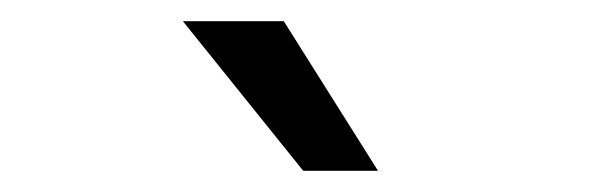

<svg xmlns="http://www.w3.org/2000/svg" viewBox="-20 -736 584 183"><path d="M250.5 -715.8 340.3 -573.2H269L154.3 -715.8Z"/></svg>

Font: Varta SemiBold
Style: Regular
Weight: 600
Designer: Joana Correia, Viktoriya Grabowska, Eben Sorkin
Foundry: Sorkin Type
Version: Version 1.003; ttfautohint (v1.3) -l 8 -r 24 -G 200 -x 12 -H